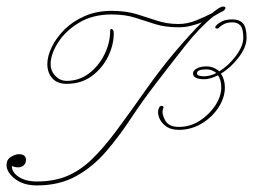

<svg xmlns="http://www.w3.org/2000/svg" viewBox="-90 -555 770 584"><path d="M588 -535Q592 -535 594 -534Q595 -534 595 -533Q596 -531 595.5 -529.5Q595 -528 595 -528Q593 -524 588 -521Q583 -519 575.5 -514.5Q568 -510 559 -505Q517 -471 473.5 -416Q430 -361 384 -301Q344 -249 308 -194.5Q272 -140 232.5 -94Q193 -48 142 -19.5Q91 9 22 9Q-19 9 -44.5 -11Q-70 -31 -70 -53Q-70 -70 -56.5 -78Q-43 -86 -33 -86Q-11 -86 -11 -69Q-11 -58 -18 -52Q-25 -46 -35 -46Q-42 -46 -46.5 -47.5Q-51 -49 -54 -50Q-54 -31 -33 -17Q-12 -3 22 -3Q75 -3 115 -20Q155 -37 190.5 -71.5Q226 -106 266 -160Q306 -214 358 -288Q402 -350 446 -401.5Q490 -453 524 -487Q509 -481 491 -476.5Q473 -472 453 -472Q413 -472 382.5 -481.5Q352 -491 321.5 -501Q291 -511 249 -511Q192 -511 150.5 -486Q109 -461 86.5 -425.5Q64 -390 64 -360Q64 -339 78.5 -324Q93 -309 113 -309Q151 -309 181 -332Q211 -355 228 -390Q245 -425 245 -460Q245 -469 250.5 -466.5Q256 -464 256 -454Q256 -418 238.5 -382.5Q221 -347 189 -323.5Q157 -300 113 -300Q84 -300 69 -317Q54 -334 54 -360Q54 -384 67.5 -412Q81 -440 106 -465Q131 -490 167.5 -506Q204 -522 249 -522Q293 -522 325.5 -512Q358 -502 388 -492Q418 -482 453 -482Q480 -482 507 -493Q534 -504 555 -515Q579 -535 588 -535ZM617 -496Q638 -496 649 -484Q660 -472 660 -440Q660 -412 636 -380.5Q612 -349 582 -331Q594 -313 594 -289Q594 -258 574.5 -228Q555 -198 523 -179Q491 -160 454 -160Q429 -160 413.5 -172Q398 -184 393 -200Q388 -216 394 -228Q397 -233 401 -233Q410 -233 406 -224Q401 -210 412 -189.5Q423 -169 454 -169Q489 -169 518 -188Q547 -207 565 -234.5Q583 -262 583 -289Q583 -312 573 -326Q563 -321 552 -317.5Q541 -314 532 -314Q497 -314 497 -332Q497 -340 508 -346.5Q519 -353 538 -353Q560 -353 577 -338Q605 -355 627.5 -385Q650 -415 650 -440Q650 -467 641.5 -477Q633 -487 617 -487Q603 -487 593 -482.5Q583 -478 574 -469Q573 -468 570 -468Q566 -468 565 -471Q564 -474 567 -477Q576 -486 587.5 -491Q599 -496 617 -496ZM531 -323Q549 -323 568 -333Q555 -344 538 -344Q509 -344 509 -332Q509 -323 531 -323Z"/></svg>

Font: Kapakana Light
Style: Regular
Weight: 300
Designer: Kyosuke Nagai
Version: Version 1.000